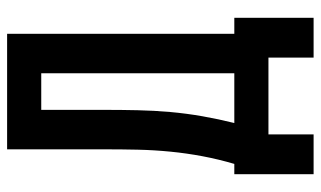

<svg xmlns="http://www.w3.org/2000/svg" viewBox="-201 -574 902 540"><g transform="rotate(-90 250.0 -304.0)"><path d="M30 127V-96H59Q72 -140 80.5 -185Q89 -230 93.5 -276Q98 -322 99 -367.5Q100 -413 100 -459V-735H425V-96H470V127H358V0H142V127ZM174 -96H314V-639H211V-459Q211 -414 210 -368Q209 -322 205 -276.5Q201 -231 193 -185.5Q185 -140 174 -96Z"/></g></svg>

Font: Iosevka Curly
Style: Bold
Weight: 700
Monospace: yes
Designer: Belleve Invis
Foundry: Belleve Invis
Version: Version 22.1.2; ttfautohint (v1.8.4)